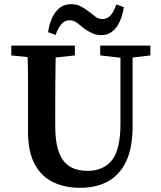

<svg xmlns="http://www.w3.org/2000/svg" viewBox="-20 -881 769 918"><path d="M459 -616V-663H699V-616L614 -606V-278Q614 -173 582.5 -108Q551 -43 495 -13Q439 17 363 17Q290 17 234 -10Q178 -37 146 -96Q114 -155 114 -250V-359Q114 -421 114 -483.5Q114 -546 112 -608L34 -616V-663H338V-616L246 -606Q245 -545 244.5 -483Q244 -421 244 -359V-281Q244 -200 262 -152.5Q280 -105 314.5 -84.5Q349 -64 398 -64Q475 -64 515.5 -115.5Q556 -167 556 -291V-605ZM210 -727Q219 -789 247 -825Q275 -861 320 -861Q346 -861 364.5 -851.5Q383 -842 400 -829Q417 -817 433 -803.5Q449 -790 470 -790Q494 -790 510 -809Q526 -828 536 -860L572 -847Q563 -786 535.5 -749.5Q508 -713 464 -713Q439 -713 420 -722.5Q401 -732 384 -743Q367 -757 350 -770.5Q333 -784 312 -784Q289 -784 273 -765Q257 -746 246 -714Z"/></svg>

Font: Source Serif Pro Semibold
Style: Regular
Weight: 600
Designer: Frank Grießhammer
Foundry: Adobe Systems Incorporated
Version: Version 3.000;hotconv 1.0.109;makeotfexe 2.5.65596